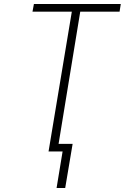

<svg xmlns="http://www.w3.org/2000/svg" viewBox="-20 -755 640 957"><path d="M305 182H262L292 0H222L338 -697H142L149 -735H582L576 -697H380L272 -38H342Z"/></svg>

Font: Iosevka Curly XLtExObl
Style: Regular
Weight: 200
Width: 7
Italic angle: -9°
Monospace: yes
Designer: Belleve Invis
Foundry: Belleve Invis
Version: Version 11.0.1; ttfautohint (v1.8.3)